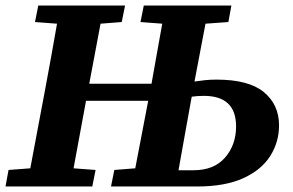

<svg xmlns="http://www.w3.org/2000/svg" viewBox="-32 -677 1062 697"><path d="M660 -304Q649 -243 638 -182Q627 -121 616 -59H671Q745 -59 785 -105Q825 -151 825 -218Q825 -329 708 -329Q685 -329 664 -326ZM478 -597 490 -657H808L797 -597L714 -591L674 -381Q693 -384 712.5 -386Q732 -388 754 -388Q871 -388 926 -342.5Q981 -297 981 -222Q981 -162 949.5 -111.5Q918 -61 852 -30.5Q786 0 683 0H371L383 -60L459 -66L506 -311H280L279 -304Q268 -245 257 -185Q246 -125 235 -66L315 -60L303 0H-12L-1 -60L78 -66L132 -353Q143 -413 154 -472.5Q165 -532 175 -591L95 -597L107 -657H422L410 -597L333 -591L292 -373H518Q528 -428 537.5 -482.5Q547 -537 557 -591Z"/></svg>

Font: Source Serif 4 SmText
Style: Bold Italic
Weight: 700
Italic angle: -12°
Designer: Frank Grießhammer
Foundry: Adobe
Version: Version 4.005;hotconv 1.1.0;makeotfexe 2.6.0